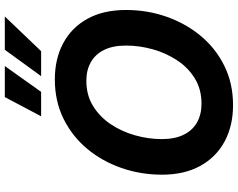

<svg xmlns="http://www.w3.org/2000/svg" viewBox="-116 -872 998 806"><g transform="rotate(-90 383.0 -469.0)"><path d="M344.7 10.3Q257.8 10.3 192.1 -25.1Q126.5 -60.5 89.6 -127.2Q52.7 -193.8 52.7 -288.1Q52.7 -377 80.8 -458Q108.9 -539.1 161.4 -602.1Q213.9 -665 287.6 -701.4Q361.3 -737.8 452.6 -737.8Q539.1 -737.8 604.7 -702.6Q670.4 -667.5 707.3 -600.6Q744.1 -533.7 744.1 -439Q744.1 -349.6 715.8 -268.8Q687.5 -188 635 -125Q582.5 -62 509 -25.9Q435.5 10.3 344.7 10.3ZM351.1 -122.1Q410.6 -122.1 456.3 -149.9Q502 -177.7 532.7 -224.4Q563.5 -271 579.1 -326.9Q594.7 -382.8 594.7 -439Q594.7 -493.7 576.7 -530.5Q558.6 -567.4 525.4 -586.4Q492.2 -605.5 446.8 -605.5Q386.7 -605.5 341.1 -577.4Q295.4 -549.3 264.4 -502.9Q233.4 -456.5 217.8 -400.6Q202.1 -344.7 202.1 -288.6Q202.1 -234.4 220.2 -197.3Q238.3 -160.2 271.7 -141.1Q305.2 -122.1 351.1 -122.1ZM400.4 -795.4H297.9L378.4 -947.8H508.8ZM571.3 -795.4H466.3L577.1 -947.8H716.8Z"/></g></svg>

Font: Inter 18pt
Style: Bold Italic
Weight: 700
Italic angle: -9.3988°
Designer: Rasmus Andersson
Foundry: rsms
Version: Version 4.001;git-66647c0bb